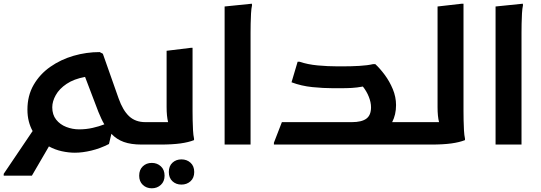

<svg xmlns="http://www.w3.org/2000/svg" viewBox="-42 -780 2921 1036"><path d="M722 0Q665 0 626 -14Q587 -28 559 -58L546 -3Q499 21 451 32.5Q403 44 362 44Q328 44 291.5 36Q255 28 222 10L130 168H-22V158L134 -73Q121 -96 113.5 -125Q106 -154 106 -189Q106 -264 139.5 -322Q173 -380 229.5 -419.5Q286 -459 355 -479Q424 -499 496 -499L513 -490L598 -249Q621 -184 655 -152.5Q689 -121 742 -121V-20ZM240 -201Q240 -161 261 -134.5Q282 -108 315.5 -95Q349 -82 385 -82Q423 -82 458 -90Q493 -98 521 -109Q512 -124 504.5 -140.5Q497 -157 489 -176L417 -365Q357 -354 317.5 -327.5Q278 -301 259 -267Q240 -233 240 -201Z M722 0V-101L742 -121H865Q857 -153 857 -203V-506L988 -522H997V-180Q997 -160 997.5 -132Q998 -104 999.5 -77Q1001 -50 1005 -32V-24Q975 -12 931 -6Q887 0 824 0ZM869 148Q869 116 888.5 98Q908 80 937 80Q966 80 986 98Q1006 116 1006 148Q1006 180 986 198Q966 216 937 216Q908 216 888.5 198Q869 180 869 148ZM709 168Q709 136 728.5 117.5Q748 99 777 99Q806 99 826 117.5Q846 136 846 168Q846 199 826 217.5Q806 236 777 236Q748 236 728.5 217.5Q709 199 709 168Z M1170 -745 1317 -760 1318 -752Q1314 -734 1312.5 -707Q1311 -680 1310.5 -652Q1310 -624 1310 -604V0H1170Z M1436 -10 1479 -121H1857Q1909 -121 1934.5 -139.5Q1960 -158 1960 -201Q1960 -228 1948 -258Q1936 -288 1916 -313Q1883 -307 1856 -305.5Q1829 -304 1792 -304H1755Q1703 -304 1643.5 -310Q1584 -316 1531 -336L1564 -447H1574Q1618 -432 1672.5 -427Q1727 -422 1778 -422H1810Q1854 -422 1897.5 -424.5Q1941 -427 1971 -434H1983Q2008 -411 2034 -376Q2060 -341 2077.5 -299Q2095 -257 2095 -213Q2095 -161 2074 -121H2204V-20L2184 0H1436Z M2184 0V-101L2204 -121H2327Q2319 -152 2319 -202V-745L2450 -760H2459V-180Q2459 -160 2459.5 -132Q2460 -104 2461.5 -77Q2463 -50 2467 -32V-24Q2437 -12 2393 -6Q2349 0 2286 0Z M2632 -745 2779 -760 2780 -752Q2776 -734 2774.5 -707Q2773 -680 2772.5 -652Q2772 -624 2772 -604V0H2632Z"/></svg>

Font: Kufam SemiBold
Style: Regular
Weight: 600
Designer: Wael Morcos, Artur Schmal
Foundry: Original Type
Version: Version 1.300; ttfautohint (v1.8.3)